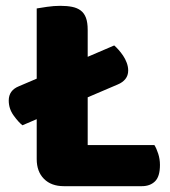

<svg xmlns="http://www.w3.org/2000/svg" viewBox="-20 -636 584 659"><path d="M199 3Q156 3 131 -22Q106 -47 106 -90V-227L57 -206Q43 -217 26.5 -240Q10 -263 10 -291Q10 -326 45 -340L106 -366V-607Q117 -609 141 -612.5Q165 -616 187 -616Q210 -616 227.5 -612.5Q245 -609 257 -600Q269 -591 275 -575Q281 -559 281 -533V-441L372 -480Q379 -474 387 -465Q395 -456 402.5 -445Q410 -434 415 -420.5Q420 -407 420 -394Q420 -377 410.5 -365Q401 -353 384 -346L281 -302V-138H510Q517 -127 523 -108.5Q529 -90 529 -70Q529 -30 512 -13.5Q495 3 467 3Z"/></svg>

Font: Baloo Chettan
Style: Regular
Weight: 400
Designer: Maithili Shingre and Ek Type
Foundry: Ek Type
Version: Version 1.443;PS 1.000;hotconv 16.6.51;makeotf.lib2.5.65220;